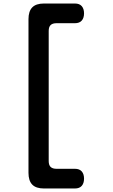

<svg xmlns="http://www.w3.org/2000/svg" viewBox="-20 -896 640 1092"><path d="M230 176Q185 176 163.5 154Q142 132 142 87V-787Q142 -832 163.5 -854Q185 -876 230 -876H406Q432 -876 445 -861Q458 -846 458 -820Q458 -794 445 -779Q432 -764 406 -764H301Q279 -764 268 -753.5Q257 -743 257 -720V20Q257 43 268 53.5Q279 64 301 64H406Q432 64 445 79Q458 94 458 120Q458 146 445 161Q432 176 406 176Z"/></svg>

Font: Maple Mono NL SemiBold
Style: Regular
Weight: 600
Monospace: yes
Designer: subframe7536
Version: Version 7.000